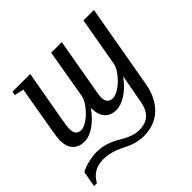

<svg xmlns="http://www.w3.org/2000/svg" viewBox="-163 -643 1048 1048"><g transform="rotate(-45 361.0 -119.0)"><path d="M685 -459 600 25Q584 118 529 170Q475 221 391 221Q365 221 333 213Q306 206 269 187Q231 168 203 161Q171 153 145 153Q64 153 28 221H6L22 130Q52 114 84 107Q119 99 146 99Q215 99 283 140Q318 161 346 171Q372 180 397 180Q444 180 472 156Q501 132 511 77L542 -90Q505 -40 464 -13Q422 14 386 14Q343 14 319 -13Q295 -40 295 -93Q260 -43 219 -15Q178 13 140 13Q98 13 74 -13Q50 -38 50 -88Q50 -104 58 -152L105 -424L51 -436L55 -458H192L142 -174Q131 -116 131 -93Q131 -44 173 -44Q194 -44 224 -65Q253 -85 278 -118Q303 -150 307 -178L355 -459H437L387 -175Q375 -110 375 -94Q375 -45 419 -45Q440 -45 471 -66Q501 -86 526 -119Q551 -151 555 -178L604 -459Z"/></g></svg>

Font: Libra Serif Modern
Style: Italic
Weight: 400
Italic angle: -12°
Designer: Stefan Peev, Context Ltd
Foundry: Stefan Peev, Context Ltd
Version: Version 1.000